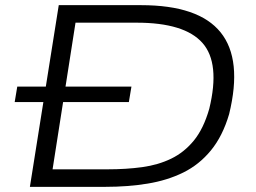

<svg xmlns="http://www.w3.org/2000/svg" viewBox="-20 -725 993 745"><path d="M96 0 208 -705H527Q751 -705 836 -599.5Q921 -494 869 -282Q844 -197 798.5 -141.5Q753 -86 691 -55.5Q629 -25 552.5 -12.5Q476 0 389 0ZM184 -68H398Q470 -68 532 -76.5Q594 -85 644.5 -109.5Q695 -134 732.5 -180Q770 -226 792 -303Q835 -480 765.5 -558.5Q696 -637 510 -637H273ZM37 -329 47 -389H490L480 -329Z"/></svg>

Font: Nunito Sans 7pt Expanded Light
Style: Italic
Weight: 300
Width: 7
Italic angle: -9°
Designer: Vernon Adams
Foundry: Vernon Adams
Version: Version 3.101;gftools[0.9.27]